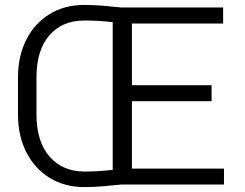

<svg xmlns="http://www.w3.org/2000/svg" viewBox="-20 -741 984 771"><path d="M318.4 -721.2Q357.4 -721.2 395 -718Q432.6 -714.8 466.8 -710.9H876V-646.5H509.8V-398.9H829.6V-334.5H509.8V-64H879.4V0H466.8Q432.6 3.4 395.5 6.8Q358.4 10.3 319.3 10.3Q239.7 10.3 179.7 -26.6Q119.6 -63.5 85.9 -129.4Q52.2 -195.3 52.2 -281.2V-429.7Q52.2 -516.1 85.7 -581.8Q119.1 -647.5 179 -684.3Q238.8 -721.2 318.4 -721.2ZM126.5 -281.2Q126.5 -172.4 179 -112.3Q231.4 -52.2 319.3 -52.2Q377.9 -52.2 432.6 -59.1V-651.9Q377.4 -658.7 318.4 -658.7Q230.5 -658.7 178.5 -599.4Q126.5 -540 126.5 -430.7Z"/></svg>

Font: Vazirmatn FD Light
Style: Regular
Weight: 300
Designer: Saber Rastikerdar
Foundry: Saber Rastikerdar
Version: Version 33.003